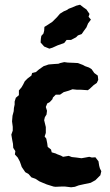

<svg xmlns="http://www.w3.org/2000/svg" viewBox="-20 -776 464 813"><path d="M215 15 207 14 178 5 161 -2 147 -8 130 -19 113 -25 101 -39 87 -47 72 -69 69 -78 64 -92 55 -109 43 -122 45 -136 36 -150 35 -167 32 -182 28 -206 34 -223V-239L31 -262L33 -286L38 -305L39 -319L42 -333V-346L47 -362L60 -373V-393L71 -406L78 -418L85 -432L97 -444L113 -456L116 -467L132 -471L145 -482L165 -496L186 -503L210 -505L227 -506L235 -509L252 -513L267 -511L292 -510L310 -509L331 -501L340 -496L357 -490L368 -483L379 -467L394 -456L396 -438L390 -425L376 -415L360 -400L352 -394L323 -396H306L287 -398L271 -392L250 -386L234 -375H216L204 -363L202 -356L191 -344L180 -338L174 -323L179 -307L177 -291L170 -280L167 -267L174 -238V-213L169 -198L176 -189L180 -169L182 -154L196 -143L199 -131L216 -126L222 -123L238 -117L247 -112L271 -116L284 -111L303 -109L325 -106L342 -109L358 -112L369 -109L384 -110L397 -93L400 -74L403 -63L409 -51L405 -34L384 -13L364 -2L340 3L313 9L297 15L281 17L256 14H238ZM189 -570 167 -579 152 -596 153 -612 155 -624 164 -634 167 -646 168 -662 184 -672 202 -684 216 -698 222 -704 234 -718 250 -728 264 -734 271 -739 287 -745 303 -752 319 -756 333 -745 346 -736 359 -717 355 -705 365 -693 359 -685 353 -677 346 -660 335 -645 326 -632 310 -626 302 -618 281 -607H262L252 -594L224 -584L202 -574Z"/></svg>

Font: Winky Rough SemiBold
Style: Regular
Weight: 600
Designer: Simon Atzbach
Foundry: typofactur
Version: Version 1.206; ttfautohint (v1.8.4.7-5d5b)